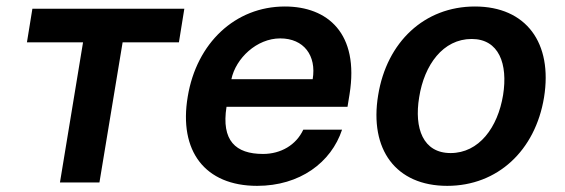

<svg xmlns="http://www.w3.org/2000/svg" viewBox="-20 -573 1773 603"><path d="M64.6 -440H240.8L168.3 0H292.3L365.1 -440H541.9L558.9 -545.5H81.7Z M787.6 10.7C921.5 10.7 1020.2 -62.5 1054.3 -165.8H932.5C910.2 -117.5 861.9 -89.5 806.1 -89.5C719.8 -89.5 674.7 -131.4 691.4 -237.6H1071.4L1077.8 -277C1108.7 -468.4 1008.9 -552.6 874.6 -552.6C718.8 -552.6 597.3 -437.9 569.6 -269.5C540.8 -98.7 623.6 10.7 787.6 10.7ZM706.7 -324.2C720.5 -389.9 786.2 -452.4 860.1 -452.4C934.3 -452.4 974.4 -398.4 962 -324.2Z M1384.6 10.7C1542.6 10.7 1661.2 -100.1 1688.6 -267C1716.3 -438.2 1632.5 -552.6 1471.6 -552.6C1313.2 -552.6 1194.6 -441.4 1167.6 -273.8C1139.6 -103.7 1223 10.7 1384.6 10.7ZM1296.5 -267.8C1312.5 -369.3 1371.4 -450.6 1461.3 -450.6C1546.9 -450.6 1575.6 -372.5 1560 -274.5C1543.3 -172.6 1484.4 -92.3 1395.2 -92.3C1308.9 -92.3 1280.2 -169.4 1296.5 -267.8Z"/></svg>

Font: Margiela Sans Semi Bold
Style: Italic
Weight: 600
Italic angle: -9.39999°
Designer: Stefan Endress, Andreas Faust
Version: Version 1.100;FEAKit 1.0